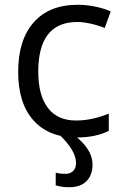

<svg xmlns="http://www.w3.org/2000/svg" viewBox="-20 -565 516 803"><path d="M300 10Q184 10 120 -61.5Q56 -133 56 -264Q56 -398 121 -471.5Q186 -545 305 -545Q344 -545 382.5 -536.5Q421 -528 443 -517L418 -448Q391 -459 359.5 -466Q328 -473 303 -473Q140 -473 140 -265Q140 -167 180 -114Q220 -61 298 -61Q365 -61 435 -90V-18Q381 10 300 10ZM298 116Q298 66 230 0H290Q367 59 367 123Q367 167 342 192.5Q317 218 269 218Q237 218 213 210V157Q229 162 255 162Q273 162 285.5 150.5Q298 139 298 116Z"/></svg>

Font: Stephens Clock
Style: Regular
Weight: 400
Designer: Peter Wiegel (catfonts.de) with slight modifications by DT1.org
Version: Version 0.9.1